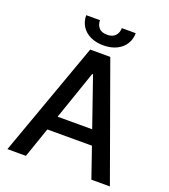

<svg xmlns="http://www.w3.org/2000/svg" viewBox="-157 -1000 983 1114"><g transform="rotate(20 334.5 -443.5)"><path d="M18.6 0 272.5 -707H396.5L651.4 0H537.1L472.7 -186.5H197.3L132.8 0ZM441.4 -276.4 336.9 -578.1H332L228 -276.4ZM335 -755.9Q289.1 -755.9 254.4 -772.5Q219.7 -789.1 201.2 -818.6Q182.6 -848.1 182.6 -886.7H267.6Q267.6 -858.4 283.9 -839.8Q300.3 -821.3 335 -821.3Q368.7 -821.3 385.5 -840.1Q402.3 -858.9 402.3 -886.7H488.3Q487.8 -848.1 469 -818.6Q450.2 -789.1 415.5 -772.5Q380.9 -755.9 335 -755.9Z"/></g></svg>

Font: Pretendard GOV Medium
Style: Regular
Weight: 500
Designer: Base glyphs from Inter by Rasmus Andersson; Hangeul glyphs from Noto Sans CJK(Source Han Sans) by Jang Soo-young and Kan
Foundry: Kil Hyung-jin
Version: Version 1.309